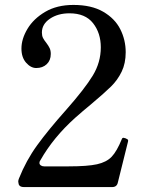

<svg xmlns="http://www.w3.org/2000/svg" viewBox="-20 -759 586 779"><path d="M458 -18Q454 0 435 0H77Q60 0 56 -11Q54 -19 54 -22Q54 -28 57 -35Q86 -108 131 -170Q176 -232 249 -314Q324 -399 356.5 -452.5Q389 -506 389 -567Q389 -625 357.5 -665Q326 -705 262 -705Q215 -705 182.5 -683Q150 -661 150 -627Q150 -614 154.5 -605Q159 -596 168 -585Q177 -573 181.5 -563.5Q186 -554 186 -540Q186 -514 169.5 -498.5Q153 -483 127 -483Q105 -483 86 -504.5Q67 -526 67 -562Q67 -601 91.5 -642Q116 -683 163.5 -711Q211 -739 278 -739Q351 -739 398.5 -711.5Q446 -684 468 -640.5Q490 -597 490 -547Q490 -502 473.5 -468Q457 -434 430.5 -408Q404 -382 353 -339Q313 -306 285 -281Q196 -201 144 -109Q140 -104 140 -98Q140 -92 145.5 -88Q151 -84 159 -84H259Q335 -84 373.5 -92.5Q412 -101 433 -123Q454 -145 474 -194Q476 -200 481 -200L489 -198Q494 -196 497 -194Q500 -192 500 -188L499 -183Z"/></svg>

Font: Shippori Mincho B1 Medium
Style: Regular
Weight: 500
Designer: FONTDASU
Foundry: FONTDASU / Google Inc. / but / Adobe
Version: Version 3.110; ttfautohint (v1.8.3)